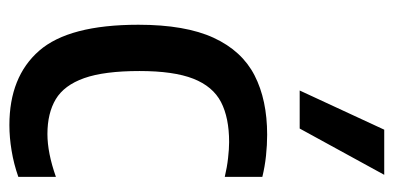

<svg xmlns="http://www.w3.org/2000/svg" viewBox="-240 -608 858 419"><g transform="rotate(90 189.5 -399.0)"><path d="M253.5 10Q148 10 91.2 -55Q34.5 -120 34.5 -271.5Q34.5 -374 63 -435.8Q91.5 -497.5 145 -525Q198.5 -552.5 274.5 -552.5Q297 -552.5 320.5 -550Q344 -547.5 366.5 -542V-460Q345.5 -465 325.5 -467.2Q305.5 -469.5 290.5 -469.5Q237.5 -469.5 203.2 -451.8Q169 -434 152.2 -391.2Q135.5 -348.5 135.5 -274Q135.5 -197 151 -153.2Q166.5 -109.5 197 -91.2Q227.5 -73 273 -73Q314 -73 366.5 -91.5V-9.5Q338 0.5 309.2 5.2Q280.5 10 253.5 10ZM178 -623.5 263.5 -808H362L261 -623.5Z"/></g></svg>

Font: Encode Sans Condensed Condensed Medium
Style: Regular
Weight: 500
Width: 3
Designer: Multiple Designers
Foundry: Impallari Type
Version: Version 3.000; ttfautohint (v1.8.3) -l 8 -r 50 -G 200 -x 14 